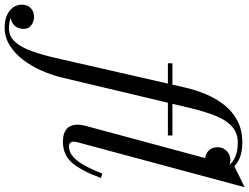

<svg xmlns="http://www.w3.org/2000/svg" viewBox="-328 -667 1070 824"><g transform="rotate(90 207.0 -255.0)"><path d="M-87 260Q-117.5 260 -139.5 250.2Q-161.5 240.5 -173.2 223.8Q-185 207 -185 186Q-185 162.5 -170.5 148.2Q-156 134 -133 134Q-114 134 -97.5 145Q-81 156 -81 178.5Q-81 196 -88.5 208.5Q-96 221 -108 227.5Q-120 234 -133.5 234Q-144.5 234 -156.2 229.2Q-168 224.5 -176 214Q-184 203.5 -184 186H-165Q-165 201 -155.5 213.5Q-146 226 -128 233.8Q-110 241.5 -84.5 241.5Q-49 241.5 -25.8 216Q-2.5 190.5 14 145Q30.5 99.5 44 40L170 -511.5Q180.5 -558 198.8 -602.2Q217 -646.5 245 -682Q273 -717.5 313 -738.8Q353 -760 407.5 -760Q453.5 -760 483 -744Q512.5 -728 526.8 -705Q541 -682 541 -661Q541 -640.5 533.2 -626.8Q525.5 -613 512.8 -606Q500 -599 484.5 -599Q472 -599 458.8 -604.2Q445.5 -609.5 436.2 -621.5Q427 -633.5 427 -653.5Q427 -671 435.2 -683.5Q443.5 -696 456.2 -702.5Q469 -709 482.5 -709Q493 -709 506.5 -704.2Q520 -699.5 530 -689Q540 -678.5 540 -661H521Q521 -680 508.2 -698.2Q495.5 -716.5 470.2 -728.5Q445 -740.5 407.5 -740.5Q365 -740.5 337.5 -715.2Q310 -690 292 -645Q274 -600 259.5 -540L128.5 11.5Q117.5 57.5 98 101.8Q78.5 146 51 181.8Q23.5 217.5 -11 238.8Q-45.5 260 -87 260ZM66.5 -440.5V-460H376.5V-440.5ZM403.5 10Q377.5 10 361.2 2.2Q345 -5.5 337.5 -19.8Q330 -34 330 -53Q330 -60.5 331.2 -69.5Q332.5 -78.5 334.5 -85L507 -725L598.5 -770L405.5 -53Q403 -43 403 -35Q403 -27 408.2 -21.5Q413.5 -16 422.5 -16Q444.5 -16 463.2 -30Q482 -44 500.8 -75.5Q519.5 -107 540 -159.5L559 -153Q527 -67 493 -28.5Q459 10 403.5 10Z"/></g></svg>

Font: Bodoni Moda
Style: Italic
Weight: 400
Italic angle: -13°
Designer: Owen Earl
Foundry: indestructible type
Version: Version 2.005